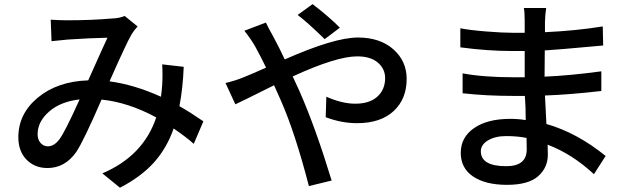

<svg xmlns="http://www.w3.org/2000/svg" viewBox="-20 -835 3040 915"><path d="M263.7 -171.9Q291 -209 359.4 -361.3Q267.6 -350.6 213.4 -302.7Q159.2 -254.9 159.2 -195.3Q159.2 -169.9 173.3 -153.8Q187.5 -137.7 208 -137.7Q238.3 -137.7 263.7 -171.9ZM949.2 -256.8 903.3 -149.4Q870.1 -179.7 807.6 -222.7Q775.4 -129.9 714.4 -61.5Q653.3 6.8 551.8 59.6L467.8 -8.8Q663.1 -91.8 724.6 -275.4Q590.8 -347.7 463.9 -360.4Q377.9 -162.1 343.8 -111.3Q290 -34.2 206.1 -34.2Q145.5 -34.2 106.4 -74.2Q67.4 -114.3 67.4 -180.7Q67.4 -293 160.6 -370.1Q253.9 -447.3 400.4 -452.1Q482.4 -635.7 492.2 -655.3Q403.3 -653.3 302.7 -646.5Q287.1 -645.5 225.6 -638.7L221.7 -741.2Q261.7 -738.3 299.8 -738.3Q418 -738.3 516.6 -747.1Q548.8 -748 574.2 -758.8L635.7 -709Q617.2 -688.5 607.4 -671.9Q584 -632.8 502 -447.3Q620.1 -431.6 747.1 -374Q751 -401.4 752.9 -429.7Q755.9 -478.5 752.9 -528.3L855.5 -516.6Q851.6 -414.1 835 -329.1Q886.7 -299.8 949.2 -256.8Z M1599.6 -703.1 1527.3 -648.4Q1442.4 -731.4 1398.4 -763.7L1469.7 -815.4Q1551.8 -752 1599.6 -703.1ZM1144.5 -688.5 1247.1 -727.5Q1257.8 -704.1 1284.2 -657.2Q1315.4 -598.6 1336.9 -551.8Q1573.2 -656.2 1685.5 -656.2Q1791 -656.2 1854.5 -600.1Q1918 -543.9 1918 -459Q1918 -363.3 1856 -305.7Q1793.9 -248 1681.6 -248Q1607.4 -248 1532.2 -276.4L1535.2 -374Q1610.4 -340.8 1672.9 -340.8Q1741.2 -340.8 1778.3 -374.5Q1815.4 -408.2 1815.4 -462.9Q1815.4 -506.8 1780.8 -536.6Q1746.1 -566.4 1682.6 -566.4Q1583 -566.4 1375 -470.7Q1380.9 -459 1391.6 -434.6Q1402.3 -410.2 1408.2 -398.4Q1483.4 -227.5 1560.5 25.4L1452.1 51.8Q1386.7 -201.2 1318.4 -356.4L1286.1 -428.7Q1127.9 -349.6 1101.6 -337.9L1054.7 -439.5Q1101.6 -450.2 1143.6 -467.8Q1177.7 -481.4 1248 -512.7Q1225.6 -559.6 1197.3 -611.3Q1177.7 -646.5 1144.5 -688.5Z M2173.8 -609.4V-700.2Q2217.8 -691.4 2296.4 -685.1Q2375 -678.7 2424.8 -678.7H2480.5V-734.4Q2480.5 -776.4 2476.6 -796.9H2583Q2578.1 -768.6 2577.1 -729.5V-681.6Q2725.6 -688.5 2852.5 -709L2854.5 -618.2Q2620.1 -596.7 2576.2 -594.7L2575.2 -469.7Q2693.4 -474.6 2845.7 -495.1V-401.4Q2693.4 -383.8 2577.1 -379.9Q2579.1 -327.1 2584 -244.1Q2728.5 -203.1 2866.2 -91.8L2810.5 -4.9Q2706.1 -101.6 2589.8 -145.5Q2590.8 -128.9 2590.8 -97.7Q2590.8 -36.1 2544.4 4.9Q2498 45.9 2396 45.9Q2293.9 45.9 2234.9 6.3Q2175.8 -33.2 2175.8 -106.9Q2175.8 -180.7 2239.3 -224.6Q2302.7 -268.6 2412.1 -268.6Q2450.2 -268.6 2485.4 -262.7Q2485.4 -327.1 2481.4 -377.9H2427.7Q2295.9 -377.9 2184.6 -390.6V-485.4Q2283.2 -466.8 2428.7 -466.8H2480.5V-591.8H2425.8Q2303.7 -591.8 2173.8 -609.4ZM2271.5 -114.3Q2271.5 -43 2392.6 -43Q2490.2 -43 2490.2 -123Q2490.2 -156.2 2489.3 -177.7Q2445.3 -186.5 2392.6 -186.5Q2339.8 -186.5 2305.7 -166Q2271.5 -145.5 2271.5 -114.3Z"/></svg>

Font: GenEi Gothic M SemiBold
Style: Regular
Weight: 500
Designer: o_tamon (Modified); [Source Han Sans]
Ryoko NISHIZUKA  (kana & ideographs); Paul D. Hunt (Latin, Greek & Cyrillic); Wenl
Version: Version 1.1a;Original Version 1.004